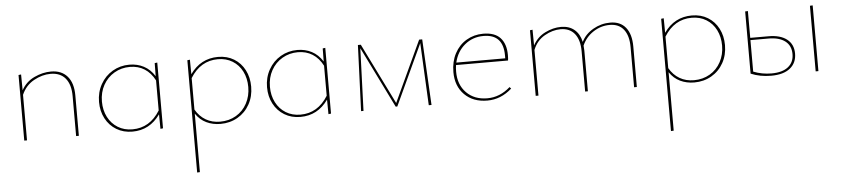

<svg xmlns="http://www.w3.org/2000/svg" viewBox="-42 -653 5188 1184"><g transform="rotate(-5 2551.5 -60.5)"><path d="M431 -251V0H414V-248Q414 -319 382 -357.5Q350 -396 290 -396Q238 -396 186.5 -367.5Q135 -339 110 -282V0H93V-406L109 -408L110 -310Q138 -361 190 -385.5Q242 -410 294 -410Q359 -410 395 -368.5Q431 -327 431 -251Z M952 -408V-1L936 1L935 -89Q870 3 763 3Q707 3 664 -23Q621 -49 597 -94.5Q573 -140 573 -197Q573 -257 600.5 -306Q628 -355 675 -382.5Q722 -410 779 -410Q828 -410 868 -389Q908 -368 935 -325L936 -406ZM935 -113V-299Q910 -347 871 -371.5Q832 -396 781 -396Q728 -396 684.5 -370.5Q641 -345 616 -300Q591 -255 591 -198Q591 -144 613 -101.5Q635 -59 674 -35Q713 -11 764 -11Q872 -11 935 -113Z M1516 -210Q1516 -149 1489 -100.5Q1462 -52 1414.5 -24.5Q1367 3 1308 3Q1260 3 1220.5 -16Q1181 -35 1155 -74V288L1138 289V-406L1154 -408L1155 -318Q1220 -410 1328 -410Q1384 -410 1426.5 -384Q1469 -358 1492.5 -312.5Q1516 -267 1516 -210ZM1498 -209Q1498 -263 1476.5 -305.5Q1455 -348 1416 -372Q1377 -396 1326 -396Q1218 -396 1155 -294V-99Q1180 -56 1218.5 -33.5Q1257 -11 1307 -11Q1362 -11 1405.5 -36.5Q1449 -62 1473.5 -107.5Q1498 -153 1498 -209Z M1992 -408V-1L1976 1L1975 -89Q1910 3 1803 3Q1747 3 1704 -23Q1661 -49 1637 -94.5Q1613 -140 1613 -197Q1613 -257 1640.5 -306Q1668 -355 1715 -382.5Q1762 -410 1819 -410Q1868 -410 1908 -389Q1948 -368 1975 -325L1976 -406ZM1975 -113V-299Q1950 -347 1911 -371.5Q1872 -396 1821 -396Q1768 -396 1724.5 -370.5Q1681 -345 1656 -300Q1631 -255 1631 -198Q1631 -144 1653 -101.5Q1675 -59 1714 -35Q1753 -11 1804 -11Q1912 -11 1975 -113Z M2597 0 2578 -386 2403 -9H2393L2207 -387L2193 0H2178L2194 -408H2212L2398 -31L2573 -408H2592L2614 0Z M3112 -58Q3044 3 2960 3Q2872 3 2819 -50Q2766 -103 2766 -190Q2766 -255 2792.5 -305Q2819 -355 2865.5 -382.5Q2912 -410 2969 -410Q3041 -410 3075.5 -372Q3110 -334 3110 -266Q3110 -242 3108 -232H2786Q2783 -213 2783 -191Q2783 -110 2832 -60.5Q2881 -11 2961 -11Q3039 -11 3103 -68ZM2789 -247H3092V-265Q3092 -396 2970 -396Q2903 -396 2854 -355.5Q2805 -315 2789 -247Z M3885 -251V0H3868V-249Q3868 -319 3838 -357.5Q3808 -396 3751 -396Q3696 -396 3649 -365Q3602 -334 3580 -283Q3582 -263 3582 -251V0H3565V-249Q3565 -319 3534.5 -357.5Q3504 -396 3447 -396Q3398 -396 3348.5 -368Q3299 -340 3276 -283V0H3259V-406L3275 -408L3276 -311Q3303 -361 3352.5 -385.5Q3402 -410 3451 -410Q3501 -410 3533.5 -383Q3566 -356 3577 -306Q3600 -353 3649.5 -381.5Q3699 -410 3756 -410Q3818 -410 3851.5 -368.5Q3885 -327 3885 -251Z M4449 -210Q4449 -149 4422 -100.5Q4395 -52 4347.5 -24.5Q4300 3 4241 3Q4193 3 4153.5 -16Q4114 -35 4088 -74V288L4071 289V-406L4087 -408L4088 -318Q4153 -410 4261 -410Q4317 -410 4359.5 -384Q4402 -358 4425.5 -312.5Q4449 -267 4449 -210ZM4431 -209Q4431 -263 4409.5 -305.5Q4388 -348 4349 -372Q4310 -396 4259 -396Q4151 -396 4088 -294V-99Q4113 -56 4151.5 -33.5Q4190 -11 4240 -11Q4295 -11 4338.5 -36.5Q4382 -62 4406.5 -107.5Q4431 -153 4431 -209Z M4875 -121Q4875 -63 4834 -30Q4793 3 4717 3Q4647 3 4591 -21V-406L4608 -407V-241H4721Q4794 -241 4834.5 -209.5Q4875 -178 4875 -121ZM5009 -407V0H4992V-406ZM4859 -119Q4859 -171 4822.5 -199Q4786 -227 4720 -227H4608V-32Q4661 -11 4720 -11Q4787 -11 4823 -39.5Q4859 -68 4859 -119Z"/></g></svg>

Font: Ysabeau Infant Thin
Style: Regular
Weight: 200
Designer: Christian Thalmann (Catharsis Fonts)
Version: Version 0.003